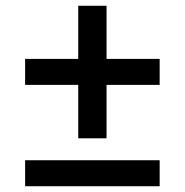

<svg xmlns="http://www.w3.org/2000/svg" viewBox="-20 -645 640 665"><path d="M349 -166H251V-351H67V-441H251V-625H349V-441H533V-351H349ZM533 0H67V-90H533Z"/></svg>

Font: IBM Plex Sans Medium
Style: Regular
Weight: 500
Designer: Mike Abbink, Paul van der Laan, Pieter van Rosmalen
Foundry: Bold Monday
Version: Version 3.201